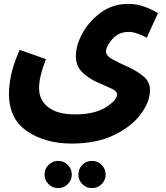

<svg xmlns="http://www.w3.org/2000/svg" viewBox="-20 -507 851 987"><path d="M26 -26Q26 105 120 168Q214 231 348 231Q476 231 566 187.5Q656 144 703.5 80Q751 16 751 -44Q751 -87 717 -115Q683 -143 638 -163Q593 -183 559 -201.5Q525 -220 525 -242Q525 -269 557.5 -306Q590 -343 642 -343Q664 -343 689 -333.5Q714 -324 734 -313L792 -439Q763 -458 723 -472.5Q683 -487 640 -487Q559 -487 498.5 -442.5Q438 -398 404 -336Q370 -274 370 -220Q370 -168 402 -136.5Q434 -105 476 -86Q518 -67 550 -53Q582 -39 582 -22Q582 8 524 44.5Q466 81 365 81Q276 81 228.5 44.5Q181 8 181 -53Q181 -83 188.5 -116Q196 -149 216 -203L81 -251Q46 -170 36 -116.5Q26 -63 26 -26ZM453 460Q482 460 502.5 439.5Q523 419 523 391Q523 361 502.5 340.5Q482 320 453 320Q423 320 403 340.5Q383 361 383 391Q383 419 403 439.5Q423 460 453 460ZM279 460Q308 460 328.5 439.5Q349 419 349 391Q349 361 328.5 340.5Q308 320 279 320Q250 320 229.5 340.5Q209 361 209 391Q209 419 229.5 439.5Q250 460 279 460Z"/></svg>

Font: Noto Sans Arabic SemiCondensed Extra
Style: Regular
Weight: 800
Width: 4
Designer: Nadine Chahine - Monotype Design Team
Foundry: Monotype Imaging Inc.
Version: Version 1.902